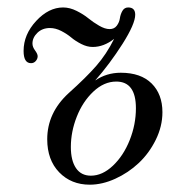

<svg xmlns="http://www.w3.org/2000/svg" viewBox="-20 -488 504 520"><path d="M294.9 -267.1Q261.7 -267.1 232.9 -240Q204.1 -212.9 188 -172.1Q171.9 -131.3 171.9 -89.8Q171.9 -53.2 185.8 -32.7Q199.7 -12.2 226.1 -12.2Q257.3 -12.2 285.9 -39.3Q314.5 -66.4 331.3 -108.6Q348.1 -150.9 348.1 -194.8Q348.1 -267.1 294.9 -267.1ZM307.1 -291Q361.3 -291 390.6 -262Q419.9 -232.9 419.9 -184.1Q419.9 -146 401.9 -109.4Q383.8 -72.8 355.7 -46.4Q327.6 -20 292.2 -3.9Q256.8 12.2 223.1 12.2Q172.9 12.2 140.4 -21.2Q107.9 -54.7 107.9 -110.8Q107.9 -182.6 166 -235.8Q213.4 -278.3 240.7 -309.6Q268.1 -340.8 289.1 -382.8Q261.2 -360.8 231 -360.8Q215.8 -360.8 200 -368.9Q184.1 -377 172.9 -386.5Q161.6 -396 146 -404.1Q130.4 -412.1 115.2 -412.1Q94.7 -412.1 81.3 -399.2Q67.9 -386.2 67.9 -370.1Q67.9 -360.8 75 -351.3Q82 -341.8 82 -335.9Q82 -328.6 76.9 -322.8Q71.8 -316.9 64 -316.9Q43.9 -316.9 43.9 -350.1Q43.9 -394.5 77.9 -431.2Q111.8 -467.8 150.9 -467.8Q168.9 -467.8 187.5 -458.5Q206.1 -449.2 219.2 -438.5Q232.4 -427.7 248.3 -418.5Q264.2 -409.2 276.9 -409.2Q289.6 -409.2 296.4 -418.5Q303.2 -427.7 304.7 -438.5Q306.2 -449.2 311.5 -458.5Q316.9 -467.8 327.1 -467.8Q346.2 -467.8 346.2 -448.2Q346.2 -423.3 311.8 -369.1Q277.3 -314.9 237.8 -270Q268.6 -291 307.1 -291Z"/></svg>

Font: Flanker Steampunk
Style: Italic
Weight: 400
Italic angle: -12°
Designer: Alexey Kryukov, Leonardo Di Lena
Foundry: Alexey Kryukov, Leonardo Di Lena
Version: 1.210